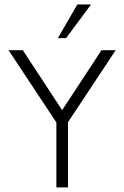

<svg xmlns="http://www.w3.org/2000/svg" viewBox="-20 -813 539 833"><path d="M231 -647.5H266.6L375 -793.5H315.4ZM224.6 0H274.9V-282.7L481.9 -595.2H420.4L249.5 -335L79.1 -595.2H17.1L224.6 -281.7Z"/></svg>

Font: Now Light
Style: Regular
Weight: 300
Designer: Alfredo Marco Pradil
Foundry: Alfredo Marco Pradil
Version: Version 1.200;hotconv 1.0.109;makeotfexe 2.5.65596